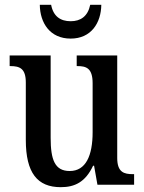

<svg xmlns="http://www.w3.org/2000/svg" viewBox="-20 -766 598 796"><path d="M273 -606C358 -606 399 -671 400 -746H354C344 -698 314 -678 273 -678C231 -678 201 -698 192 -746H145C146 -671 187 -606 273 -606ZM232 10C290 10 334 -11 366 -79H370L384 0H536V-44H531C495 -44 466 -51 466 -111V-536H298V-492H301C337 -492 364 -484 364 -421V-218C364 -121 336 -57 269 -57C207 -57 190 -104 190 -195V-536H20V-492H23C62 -492 87 -482 87 -424V-186C87 -49 135 10 232 10Z"/></svg>

Font: Noto Serif Condensed Medium
Style: Regular
Weight: 500
Width: 3
Designer: Monotype Design Team
Foundry: Monotype Imaging Inc.
Version: Version 2.015